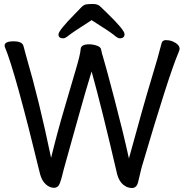

<svg xmlns="http://www.w3.org/2000/svg" viewBox="-20 -918 920 962"><path d="M439 -817Q342 -755 324.5 -740.5Q307 -726 297 -726Q273 -726 273 -745.5Q273 -765 356 -849Q376 -870 388 -882Q400 -894 411.5 -896Q423 -898 446.5 -898Q470 -898 483 -885Q496 -872 516 -853Q604 -768 604 -747Q604 -726 580 -726Q570 -726 551.5 -742Q533 -758 439 -817ZM3 -689Q3 -711 48 -711Q93 -711 98 -686L112 -634Q176 -416 236 -127Q265 -247 303 -376Q341 -505 361.5 -575Q382 -645 384 -670Q384 -696 427 -696Q446 -696 466 -689Q486 -682 487 -668Q489 -655 499.5 -621Q510 -587 553.5 -421.5Q597 -256 626 -124Q701 -399 737.5 -518.5Q774 -638 790 -703Q795 -717 811 -717Q827 -717 842 -712Q880 -696 880 -673Q880 -669 874 -654Q825 -539 689 -77Q685 -62 681 -43.5Q677 -25 672 -6Q665 24 641 24Q617 24 596.5 6.5Q576 -11 567 -45Q490 -377 439 -560Q411 -470 367.5 -313.5Q324 -157 310.5 -109.5Q297 -62 293 -44Q289 -26 280.5 -1.5Q272 23 250.5 23Q229 23 209.5 5.5Q190 -12 181 -45Q56 -560 5 -681Q3 -685 3 -689Z"/></svg>

Font: ToneOZ-Pinyin-WenKai-Medium
Style: Medium
Weight: 700
Designer: Fontworks Inc.
Foundry: ToneOZ
Version: Version 0.240331